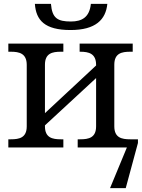

<svg xmlns="http://www.w3.org/2000/svg" viewBox="-20 -761 732 991"><path d="M344 -606C474 -606 526 -660 534 -741H449C442 -672 403 -650 346 -650C277 -650 249 -667 243 -741H160C166 -657 210 -606 344 -606ZM692 -42H652C608 -42 570 -50 570 -109V-427C570 -486 608 -494 652 -494H665V-536H391V-494H394C438 -494 476 -485 476 -426V-423L212 -177V-427C212 -486 250 -494 294 -494H307V-536H23V-494H36C80 -494 118 -485 118 -426V-109C118 -50 80 -42 36 -42H23V0H307V-42H294C250 -42 212 -50 212 -109V-114L476 -358V-109C476 -50 438 -42 394 -42H381V0H635L548 210H629L692 -23Z"/></svg>

Font: Noto Serif Thai
Style: Regular
Weight: 400
Designer: Monotype Design Team
Foundry: Monotype Imaging Inc.
Version: Version 1.901